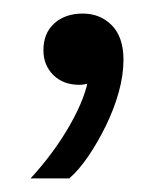

<svg xmlns="http://www.w3.org/2000/svg" viewBox="-20 -121 246 283"><path d="M25 142Q60 104 83.5 62.5Q107 21 111 -10L120 -4Q117 -1 111 1.5Q105 4 97 4Q73 4 58.5 -10.5Q44 -25 44 -47Q44 -72 60 -86.5Q76 -101 102 -101Q128 -101 145 -83.5Q162 -66 162 -33Q162 -10 155 15Q148 40 136 64.5Q124 89 110 109.5Q96 130 82 142Z"/></svg>

Font: Mona Sans ExtraLight Medium
Style: Regular
Weight: 500
Version: Version 2.000